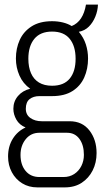

<svg xmlns="http://www.w3.org/2000/svg" viewBox="-20 -630 446 833"><path d="M142 183Q105 183 76.5 165.5Q48 148 31.5 117.5Q15 87 15 49Q15 5 35.5 -28Q56 -61 91 -77Q64 -88 51 -111Q38 -134 38 -158Q38 -190 58 -213.5Q78 -237 111 -245Q80 -267 64.5 -302Q49 -337 49 -376Q49 -420 65.5 -456.5Q82 -493 117 -515.5Q152 -538 206 -538Q231 -538 253 -532.5Q275 -527 291 -517Q316 -527 331.5 -550.5Q347 -574 353 -610H405Q404 -583 393.5 -557.5Q383 -532 365.5 -514.5Q348 -497 322 -492Q343 -467 352.5 -437.5Q362 -408 362 -376Q362 -331 345.5 -294Q329 -257 294.5 -235Q260 -213 206 -213H151Q125 -213 108.5 -200Q92 -187 92 -158Q92 -132 112 -118Q132 -104 161 -104H282Q337 -104 368 -64Q399 -24 399 34Q399 76 382 109.5Q365 143 334.5 163Q304 183 261 183ZM151 138H256Q282 138 302 125Q322 112 333 90Q344 68 344 42Q344 -1 324.5 -27.5Q305 -54 271 -54H151Q114 -54 91.5 -26Q69 2 69 42Q69 85 91 111.5Q113 138 151 138ZM206 -258Q257 -258 282.5 -289Q308 -320 308 -375Q308 -430 282.5 -461.5Q257 -493 206 -493Q155 -493 129 -461.5Q103 -430 103 -375Q103 -339 114.5 -312.5Q126 -286 149 -272Q172 -258 206 -258Z"/></svg>

Font: Archivo Condensed ExtraLight
Style: Regular
Weight: 250
Width: 3
Designer: Hector Gatti
Foundry: Omnibus-Type
Version: Version 2.001